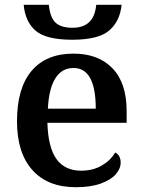

<svg xmlns="http://www.w3.org/2000/svg" viewBox="-20 -772 594 802"><path d="M51 -265Q51 -404 112 -476Q173 -548 287 -548Q391 -548 450 -486.5Q509 -425 509 -308V-259H178Q181 -156 216 -107.5Q251 -59 319 -59Q368 -59 405 -80.5Q442 -102 461 -135Q472 -130 478 -119Q484 -108 484 -93Q484 -67 463 -43.5Q442 -20 400 -5Q358 10 297 10Q179 10 115 -62Q51 -134 51 -265ZM380 -318Q380 -488 287 -488Q238 -488 211 -444.5Q184 -401 180 -318ZM79 -752H184Q189 -699 212 -677.5Q235 -656 283 -656Q327 -656 352 -679Q377 -702 382 -752H488Q481 -683 436 -644.5Q391 -606 282 -606Q172 -606 128.5 -644Q85 -682 79 -752Z"/></svg>

Font: Noto Serif SemiBold
Style: Regular
Weight: 600
Designer: Monotype Design Team
Foundry: Monotype Imaging Inc.
Version: Version 1.001